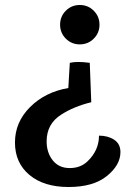

<svg xmlns="http://www.w3.org/2000/svg" viewBox="-20 -719 543 770"><path d="M356 -564Q333 -541 300 -541Q267 -541 244 -564Q221 -587 221 -620Q221 -653 244 -676Q267 -699 300 -699Q333 -699 356 -676Q379 -653 379 -620Q379 -587 356 -564ZM254 -366 260 -467Q288 -474 340 -467L346 -309Q276 -292 225 -259Q167 -222 167 -152Q167 -107 191.5 -76Q216 -45 259.5 -45Q303 -45 331 -72Q377 -116 377 -175Q413 -175 438 -158.5Q463 -142 463 -109Q463 -57 408.5 -13Q354 31 255 31Q156 31 98 -17.5Q40 -66 40 -147.5Q40 -229 100.5 -289.5Q161 -350 254 -366Z"/></svg>

Font: Karma
Style: Bold
Weight: 700
Designer: Joana Correia
Foundry: Indian Type Foundry
Version: Version 1.202;PS 1.0;hotconv 1.0.78;makeotf.lib2.5.61930; tt